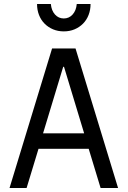

<svg xmlns="http://www.w3.org/2000/svg" viewBox="-20 -943 640 963"><path d="M113.4 0 173.2 -196.8H424.8L484.6 0H572.2L358.8 -700H241.2L27.8 0ZM196 -274.4 297 -608H301L402 -274.4ZM235 -923H165.8Q165.8 -893.2 175.6 -868Q185.4 -842.8 203.5 -824.5Q221.6 -806.2 246.1 -795.9Q270.6 -785.6 300 -785.6Q329.4 -785.6 353.9 -795.9Q378.4 -806.2 396.5 -824.5Q414.6 -842.8 424.4 -868.1Q434.2 -893.3 434.2 -923H365Q362 -890 344.2 -870.2Q326.4 -850.4 300 -850.4Q273.6 -850.4 255.8 -870.2Q238 -890 235 -923Z"/></svg>

Font: CommitMonoV142 ExtLt
Style: Regular
Weight: 200
Monospace: yes
Designer: Eigil Nikolajsen
Foundry: Eigil Nikolajsen
Version: Version 1.142